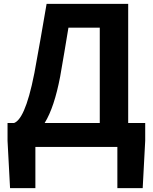

<svg xmlns="http://www.w3.org/2000/svg" viewBox="-20 -760 790 993"><path d="M496 -617V-124H211C245 -179 271 -259 291 -363C309 -463 317 -517 334 -617ZM643 -124V-740H221C196 -595 183 -518 158 -383C122 -199 85 -136 53 -124H19V-32L32 213H163V0H587V213H718L731 -32V-124Z"/></svg>

Font: Noto Sans CJK KR Bold
Style: Regular
Weight: 700
Designer: Ryoko NISHIZUKA (kana & ideographs); Paul D. Hunt (Latin, Greek & Cyrillic); Wenlong ZHANG (bopomofo); Sandoll Communica
Foundry: Adobe Systems Incorporated
Version: Version 1.004;PS 1.004;hotconv 1.0.82;makeotf.lib2.5.63406